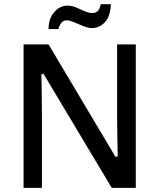

<svg xmlns="http://www.w3.org/2000/svg" viewBox="-20 -903 766 923"><path d="M93.3 0V-689.5H213.4L535.2 -148.9L545.9 -151.4Q545.4 -174.8 544.7 -207.3Q543.9 -239.7 543.7 -272.5Q543.5 -305.2 543.2 -329.8Q543 -354.5 543 -362.3V-689.5H632.8V0H517.1L189 -548.3L178.7 -545.9Q179.7 -522 180.2 -488.8Q180.7 -455.6 180.9 -422.1Q181.2 -388.7 181.4 -363.3Q181.6 -337.9 181.6 -329.6V0ZM213.4 -763.2Q213.4 -813 240.5 -844.5Q267.6 -876 304.2 -876Q324.7 -876 345.7 -867.2Q366.7 -858.4 386.7 -849.4Q406.7 -840.3 424.8 -840.3Q441.9 -840.3 451.2 -851.3Q460.4 -862.3 464.4 -882.8H513.2Q510.3 -822.8 483.6 -795.4Q457 -768.1 422.4 -768.1Q404.8 -768.1 381.3 -777.3Q357.9 -786.6 336.2 -795.9Q314.5 -805.2 301.3 -805.2Q285.6 -805.2 276.9 -795.7Q268.1 -786.1 260.3 -763.2Z"/></svg>

Font: Shanti
Style: Regular
Weight: 400
Designer: Vernon Adams
Foundry: Vernon Adams
Version: Version 1.100; ttfautohint (v1.8.4)